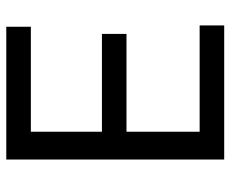

<svg xmlns="http://www.w3.org/2000/svg" viewBox="-84 -684 768 641"><g transform="rotate(-90 300.5 -364.0)"><path d="M87.9 0V-727.5H531.2V-645.5H180.7V-408.2H507.3V-326.2H180.7V-82H535.6V0Z"/></g></svg>

Font: Inter
Style: Regular
Weight: 400
Designer: Rasmus Andersson
Foundry: rsms
Version: Version 4.001;git-9221beed3